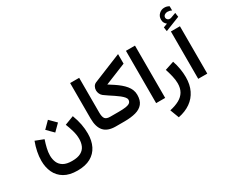

<svg xmlns="http://www.w3.org/2000/svg" viewBox="-166 -1393 2557 2164"><g transform="rotate(-30 1112.0 -311.0)"><path d="M338.8 -447.7 256 -364.6 338.8 -281.7 421.9 -364.6ZM344.9 91Q273.4 91 232.5 66.9Q191.6 42.8 174.4 2.4Q157.2 -38 157.2 -86.6Q157.2 -129.9 168.8 -178.7Q180.3 -227.5 197.1 -277.1L90.1 -318.7Q67.8 -259.9 55.6 -199.9Q43.4 -139.8 43.4 -83.4Q43.4 0.9 74.8 68.6Q106.2 136.3 173 176.1Q239.7 215.8 344.9 215.8Q447 215.8 515.1 178.2Q583.2 140.6 617.4 72Q651.6 3.3 651.6 -89.5Q651.6 -150.5 640 -211.6Q628.5 -272.7 602.1 -343L485.2 -298.4Q504.1 -251.8 520.6 -195.7Q537.1 -139.6 537.1 -85.4Q537.1 -36.3 519.7 3.7Q502.3 43.7 460.4 67.3Q418.6 91 344.9 91Z M762.7 -681.2V-220.7Q762.7 -109.1 811.4 -54.5Q860.2 0 964.8 0H977.1V-126.4H964.8Q916.2 -126.4 898.3 -149.3Q880.4 -172.2 880.4 -229V-681.2Z M1117.5 -457.5 1393.6 -569.4V-693.9L1024 -543.5Q998.2 -533.3 985.9 -510.9Q973.6 -488.6 973.6 -463.3Q973.6 -440.3 983.7 -418.1Q993.8 -395.9 1012.6 -381.7Q1036.4 -363.8 1066.3 -344.2Q1096.1 -324.7 1126.3 -304.6Q1156.4 -284.6 1181.9 -264.5Q1207.3 -244.4 1222.8 -225.7Q1238.3 -206.9 1238.3 -190.4Q1238.3 -164.8 1220.8 -150.9Q1203.2 -137 1167.3 -131.7Q1131.4 -126.4 1076.2 -126.4H957.5V0H1076.7Q1163.1 0 1224.8 -17Q1286.5 -34 1319.5 -75.1Q1352.5 -116.2 1352.5 -188.5Q1352.5 -223.3 1340.4 -253.6Q1328.2 -283.9 1306.1 -310.8Q1283.9 -337.8 1254.4 -362.5Q1224.9 -387.1 1190 -410.5Q1155.2 -433.9 1117.5 -457.5Z M1606.7 -681.2H1489.1V-0.5H1606.7Z M1630.7 265.3Q1723.3 247 1789.5 200.6Q1855.6 154.2 1890.7 81.7Q1925.9 9.2 1925.9 -87.3Q1925.9 -141 1916.1 -198.8Q1906.3 -256.5 1887.8 -308.9L1770.7 -270.4Q1786.8 -222.8 1799.4 -170.1Q1811.9 -117.4 1811.9 -73.8Q1811.9 -9.5 1786.1 34.5Q1760.4 78.5 1710.2 106.2Q1660.1 134 1586.9 149.9Z M2042.5 -715.7 1991.1 -695.9 1998.8 -643.1 2191.3 -719.1 2183.6 -773.3 2114.7 -748.4Q2113.6 -747.9 2112.6 -747.6Q2111.7 -747.3 2110.7 -747.3Q2084.6 -743.7 2071.6 -755.9Q2058.6 -768.1 2058.1 -781.7Q2058.1 -804.7 2075 -816.7Q2092 -828.6 2111.8 -828.6Q2125.7 -828.6 2139 -825.6Q2152.3 -822.7 2167.5 -814.8L2167 -869.9Q2152.7 -878.2 2138.6 -882.5Q2124.5 -886.7 2105 -886.7Q2066.7 -886.7 2036.8 -859Q2006.8 -831.2 2006.8 -788.1Q2006.8 -761.3 2016.4 -745.2Q2025.9 -729 2042.5 -715.7ZM2154.6 -616.8H2036.9V-0.5H2154.6Z"/></g></svg>

Font: Vazirmatn
Style: Regular
Weight: 400
Designer: Saber Rastikerdar
Foundry: Saber Rastikerdar
Version: Version 33.003;September 2, 2022;FontCreator 14.0.0.2862 64-